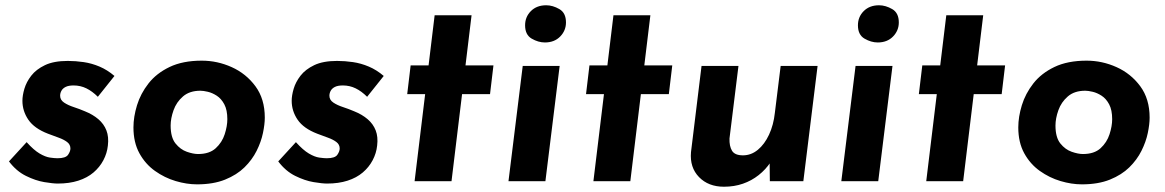

<svg xmlns="http://www.w3.org/2000/svg" viewBox="-20 -687 4416 728"><path d="M199 9Q181 9 148 3.5Q115 -2 78.5 -20Q42 -38 14 -75L81 -148Q108 -118 130 -105Q152 -92 169.5 -89.5Q187 -87 198 -87Q229 -87 238 -100Q247 -113 247 -124Q247 -139 234.5 -148.5Q222 -158 202.5 -165Q183 -172 162 -180Q110 -200 87.5 -233Q65 -266 65 -305Q65 -325 72.5 -350.5Q80 -376 98.5 -400Q117 -424 150.5 -440Q184 -456 237 -456Q267 -456 297.5 -451.5Q328 -447 357.5 -434.5Q387 -422 414 -399L351 -320Q330 -341 307.5 -352Q285 -363 259 -363Q240 -363 229 -357.5Q218 -352 213 -343Q208 -334 208 -324Q208 -308 223 -298Q238 -288 259.5 -281Q281 -274 302 -265Q332 -253 353 -235Q374 -217 383.5 -192.5Q393 -168 389 -135Q386 -106 372 -79.5Q358 -53 334.5 -33Q311 -13 277 -2Q243 9 199 9Z M727 12Q688 12 646 -0.5Q604 -13 567.5 -39Q531 -65 508.5 -106Q486 -147 486 -204Q486 -244 499.5 -288Q513 -332 543 -370.5Q573 -409 623 -433Q673 -457 745 -457Q804 -457 858.5 -432.5Q913 -408 948.5 -360Q984 -312 984 -241Q984 -216 977 -182.5Q970 -149 953 -115Q936 -81 907 -52.5Q878 -24 833.5 -6Q789 12 727 12ZM731 -103Q774 -103 798 -125Q822 -147 832 -178Q842 -209 842 -235Q842 -270 830.5 -291.5Q819 -313 802 -324Q785 -335 768 -339Q751 -343 740 -343Q699 -343 674 -321.5Q649 -300 638 -269Q627 -238 627 -211Q627 -166 645.5 -143Q664 -120 688.5 -111.5Q713 -103 731 -103Z M1220 9Q1202 9 1169 3.5Q1136 -2 1099.5 -20Q1063 -38 1035 -75L1102 -148Q1129 -118 1151 -105Q1173 -92 1190.5 -89.5Q1208 -87 1219 -87Q1250 -87 1259 -100Q1268 -113 1268 -124Q1268 -139 1255.5 -148.5Q1243 -158 1223.5 -165Q1204 -172 1183 -180Q1131 -200 1108.5 -233Q1086 -266 1086 -305Q1086 -325 1093.5 -350.5Q1101 -376 1119.5 -400Q1138 -424 1171.5 -440Q1205 -456 1258 -456Q1288 -456 1318.5 -451.5Q1349 -447 1378.5 -434.5Q1408 -422 1435 -399L1372 -320Q1351 -341 1328.5 -352Q1306 -363 1280 -363Q1261 -363 1250 -357.5Q1239 -352 1234 -343Q1229 -334 1229 -324Q1229 -308 1244 -298Q1259 -288 1280.5 -281Q1302 -274 1323 -265Q1353 -253 1374 -235Q1395 -217 1404.5 -192.5Q1414 -168 1410 -135Q1407 -106 1393 -79.5Q1379 -53 1355.5 -33Q1332 -13 1298 -2Q1264 9 1220 9Z M1628 -629H1768L1745 -439H1851L1838 -330H1732L1692 0H1552L1592 -330H1524L1537 -439H1605Z M1962 -437H2102L2048 0H1908ZM1971 -591Q1971 -623 1993 -645Q2015 -667 2051 -667Q2076 -667 2101 -652.5Q2126 -638 2126 -602Q2126 -571 2104 -548.5Q2082 -526 2046 -526Q2021 -526 1996 -540.5Q1971 -555 1971 -591Z M2306 -629H2446L2423 -439H2529L2516 -330H2410L2370 0H2230L2270 -330H2202L2215 -439H2283Z M2725 21Q2666 21 2630.5 -15.5Q2595 -52 2600 -110L2640 -437H2780L2746 -162Q2745 -133 2755.5 -115.5Q2766 -98 2797 -98Q2828 -98 2853.5 -119Q2879 -140 2896 -176.5Q2913 -213 2918 -259L2940 -437H3080L3026 0H2899L2898 -87L2901 -71Q2883 -44 2856.5 -23Q2830 -2 2797 9.5Q2764 21 2725 21Z M3224 -437H3364L3310 0H3170ZM3233 -591Q3233 -623 3255 -645Q3277 -667 3313 -667Q3338 -667 3363 -652.5Q3388 -638 3388 -602Q3388 -571 3366 -548.5Q3344 -526 3308 -526Q3283 -526 3258 -540.5Q3233 -555 3233 -591Z M3568 -629H3708L3685 -439H3791L3778 -330H3672L3632 0H3492L3532 -330H3464L3477 -439H3545Z M4082 12Q4043 12 4001 -0.5Q3959 -13 3922.5 -39Q3886 -65 3863.5 -106Q3841 -147 3841 -204Q3841 -244 3854.5 -288Q3868 -332 3898 -370.5Q3928 -409 3978 -433Q4028 -457 4100 -457Q4159 -457 4213.5 -432.5Q4268 -408 4303.5 -360Q4339 -312 4339 -241Q4339 -216 4332 -182.5Q4325 -149 4308 -115Q4291 -81 4262 -52.5Q4233 -24 4188.5 -6Q4144 12 4082 12ZM4086 -103Q4129 -103 4153 -125Q4177 -147 4187 -178Q4197 -209 4197 -235Q4197 -270 4185.5 -291.5Q4174 -313 4157 -324Q4140 -335 4123 -339Q4106 -343 4095 -343Q4054 -343 4029 -321.5Q4004 -300 3993 -269Q3982 -238 3982 -211Q3982 -166 4000.5 -143Q4019 -120 4043.5 -111.5Q4068 -103 4086 -103Z"/></svg>

Font: Josefin Sans Thin
Style: Bold Italic
Weight: 700
Italic angle: -7°
Version: Version 2.000